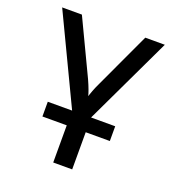

<svg xmlns="http://www.w3.org/2000/svg" viewBox="-132 -836 865 942"><g transform="rotate(20 300.0 -365.0)"><path d="M466 -730 332 -442C315 -407 305 -378 301 -365C298 -378 288 -407 272 -442L135 -730H32L251 -271H124V-194H251V0H350V-194H476V-271H350L568 -730Z"/></g></svg>

Font: Tekne LDO Medium
Style: Regular
Weight: 500
Monospace: yes
Designer: Alessio Laiso, Mario Rullo, Paolo Rosset
Foundry: Alessio Laiso
Version: Version 1.000;hotconv 1.0.109;makeotfexe 2.5.65596